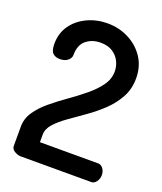

<svg xmlns="http://www.w3.org/2000/svg" viewBox="-136 -819 765 907"><g transform="rotate(20 247.0 -365.5)"><path d="M76 0Q62 0 45.5 -9.5Q29 -19 29 -35V-132Q29 -173 52.5 -207.5Q76 -242 113.5 -273Q151 -304 193 -333.5Q235 -363 272 -393.5Q309 -424 333 -457Q357 -490 357 -529Q357 -554 345.5 -578Q334 -602 310 -618Q286 -634 248 -634Q206 -634 176.5 -610Q147 -586 147 -535Q147 -520 132.5 -507.5Q118 -495 92 -495Q70 -495 57 -507.5Q44 -520 44 -554Q44 -608 72 -647.5Q100 -687 147 -709Q194 -731 248 -731Q306 -731 355 -706Q404 -681 433.5 -636.5Q463 -592 463 -532Q463 -479 439.5 -436Q416 -393 379 -358Q342 -323 300.5 -294Q259 -265 222.5 -239Q186 -213 162.5 -187Q139 -161 139 -132V-94H432Q446 -94 456.5 -80.5Q467 -67 467 -48Q467 -29 456.5 -14.5Q446 0 432 0Z"/></g></svg>

Font: Dosis ExtraLight SemiBold
Style: Regular
Weight: 600
Version: Version 3.001; ttfautohint (v1.8.2)